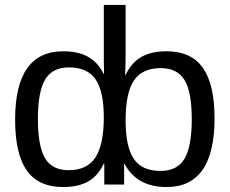

<svg xmlns="http://www.w3.org/2000/svg" viewBox="-20 -745 927 775"><path d="M399 -85Q375 -34 335 -12Q295 10 235 10Q135 10 88 -57Q41 -124 41 -262Q41 -538 235 -538Q295 -538 335 -516Q375 -494 399 -446H400L399 -505V-725H487V-518Q487 -502 486.5 -483.5Q486 -465 485 -443H487Q512 -494 552 -516Q592 -538 652 -538Q752 -538 799 -471Q846 -404 846 -267Q846 10 652 10Q532 10 482 -85H481V0H401V-85ZM133 -265Q133 -154 162 -106Q191 -58 257 -58Q332 -58 365.5 -110Q399 -162 399 -271Q399 -376 366 -424.5Q333 -473 258 -473Q192 -473 162.5 -424.5Q133 -376 133 -265ZM754 -264Q754 -375 724.5 -422.5Q695 -470 629 -470Q554 -470 520.5 -420Q487 -370 487 -258Q487 -153 520 -104Q553 -55 628 -55Q695 -55 724.5 -104Q754 -153 754 -264Z"/></svg>

Font: Libra Sans
Style: Regular
Weight: 400
Foundry: Context Ltd
Version: Version 1.000; ttfautohint (v1.3)